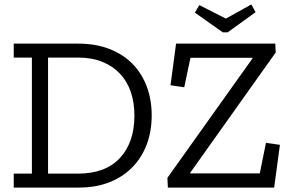

<svg xmlns="http://www.w3.org/2000/svg" viewBox="-20 -847 1321 867"><path d="M1008 -701H986L860 -790L880 -824L1000 -763L1115 -827L1134 -792ZM738 0 736 -44 1120 -583V-586H840L812 -453L750 -462L775 -650H1223L1225 -610L839 -67V-64H1153L1181 -202L1244 -193L1218 0ZM665 -326Q665 -254 642.5 -194.5Q620 -135 577.5 -91.5Q535 -48 474 -24Q413 0 336 0H42V-63H124V-587H42V-650H333Q412 -650 474 -626Q536 -602 578.5 -558.5Q621 -515 643 -455.5Q665 -396 665 -326ZM587 -325Q587 -384 570.5 -432Q554 -480 521.5 -514.5Q489 -549 441.5 -568Q394 -587 332 -587H197V-63H332Q456 -63 521.5 -133.5Q587 -204 587 -325Z"/></svg>

Font: Zilla Slab Regular
Style: Regular
Weight: 400
Designer: Typotheque.com
Foundry: Typotheque type foundry
Version: Version 1.0; 2017